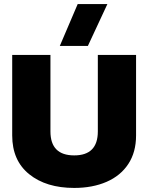

<svg xmlns="http://www.w3.org/2000/svg" viewBox="-20 -914 729 944"><path d="M362 -894H508L412 -688H274ZM40 -248V-644H228V-268Q228 -150 345 -150Q461 -150 461 -268V-644H649V-248Q649 -166 611 -108Q573 -50 504 -20Q435 10 345 10Q207 10 123.5 -57.5Q40 -125 40 -248Z"/></svg>

Font: Kanit Bold
Style: Regular
Weight: 700
Designer: Katatrad Team
Foundry: CadsonDemak
Version: Version 1.000